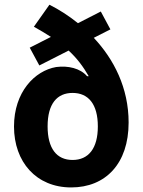

<svg xmlns="http://www.w3.org/2000/svg" viewBox="-20 -793 612 824"><path d="M453.8 -666.9 412.6 -743.6 314.6 -693.5C274.9 -725.5 233.3 -752.1 192.1 -772.7L125.4 -678.3C152.7 -663 176.8 -648.8 198.5 -634.6L107.6 -588.4L148.8 -512.1L274.5 -576C310.7 -542.6 336.6 -507.8 360.8 -465.9H353.7C324.6 -500 272.4 -512.1 220.9 -505.3C128.9 -489.3 40.1 -398.1 40.1 -250C40.1 -98 135.7 11.4 285.5 11.4C433.2 11.4 532 -90.9 532 -267C532 -415.8 468.8 -538.7 382.5 -630.7ZM291.5 -106.5C223 -106.5 184.3 -155.9 184.3 -250.7C184.3 -348 225.1 -394.2 291.5 -394.2C359.4 -394.2 399.9 -345.9 399.9 -250.4C399.9 -155.5 359.4 -106.5 291.5 -106.5Z"/></svg>

Font: Karasuma Gothic
Style: Bold
Weight: 700
Designer: Rasmus Andersson / Ryoko Nishizuka
Foundry: Genbu
Version: Version 1.00